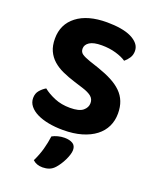

<svg xmlns="http://www.w3.org/2000/svg" viewBox="-158 -717 863 1058"><g transform="rotate(20 273.0 -187.5)"><path d="M252 -111Q305 -111 327.5 -129.5Q350 -148 350 -174Q350 -198 332.5 -212.5Q315 -227 280 -238L229 -254Q187 -267 153 -282.5Q119 -298 95 -319.5Q71 -341 57.5 -370.5Q44 -400 44 -442Q44 -526 107.5 -575Q171 -624 284 -624Q327 -624 363.5 -618Q400 -612 426 -599.5Q452 -587 467 -569Q482 -551 482 -527Q482 -504 470.5 -486.5Q459 -469 444 -457Q421 -473 383 -484Q345 -495 300 -495Q252 -495 229 -480Q206 -465 206 -442Q206 -422 221 -411.5Q236 -401 268 -390L322 -372Q369 -356 404.5 -337.5Q440 -319 464 -295.5Q488 -272 500 -241.5Q512 -211 512 -172Q512 -130 495.5 -95.5Q479 -61 446.5 -36Q414 -11 366.5 3Q319 17 257 17Q211 17 172 9.5Q133 2 104.5 -12Q76 -26 59.5 -46.5Q43 -67 43 -93Q43 -120 58.5 -138Q74 -156 93 -167Q120 -145 160.5 -128Q201 -111 252 -111ZM293 219Q278 236 260 242.5Q242 249 222 249Q186 249 164 228Q184 187 194.5 148.5Q205 110 210 72Q224 64 243 59Q262 54 282 54Q311 54 329.5 65Q348 76 348 102Q348 114 343 130Q338 146 330 162.5Q322 179 312 194Q302 209 293 219Z"/></g></svg>

Font: Baloo Paaji 2
Style: Bold
Weight: 700
Designer: Shuchita Grover, Noopur Datye and Ek Type
Foundry: Ek Type
Version: Version 1.640;hotconv 1.0.111;makeotfexe 2.5.65597; ttfautoh